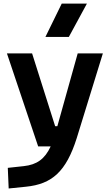

<svg xmlns="http://www.w3.org/2000/svg" viewBox="-20 -815 626 1069"><path d="M28.3 234.4 124.5 224.6C269.5 210 348.1 140.6 407.2 -45.9L552.7 -517.6H412.6L299.3 -112.3H287.1L158.7 -517.6H18.6L192.4 0H262.2C229.5 70.8 184.6 102.1 112.8 109.9L23.4 119.6ZM232.9 -609.4H363.3L463.9 -794.9H323.7Z"/></svg>

Font: Cascadia Mono NF
Style: Bold
Weight: 700
Monospace: yes
Designer: Aaron Bell
Foundry: Saja Typeworks
Version: Version 2404.023